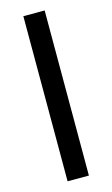

<svg xmlns="http://www.w3.org/2000/svg" viewBox="-112 -748 462 792"><g transform="rotate(-15 119.5 -352.5)"><path d="M74 -705V0H165V-705Z"/></g></svg>

Font: Hejaz
Style: Regular
Weight: 400
Designer: Bandar Raffah (Arabic) and Santiago Orozco (Latin)
Foundry: Caramella and Typemade
Version: Version 1.010;hotconv 1.0.109;makeotfexe 2.5.65596